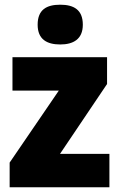

<svg xmlns="http://www.w3.org/2000/svg" viewBox="-20 -796 507 816"><path d="M236 -776C178 -776 140 -755 140 -691C140 -629 179 -607 236 -607C291 -607 332 -629 332 -691C332 -755 293 -776 236 -776ZM445 0V-142H235L435 -439V-553H33V-411H230L21 -105V0Z"/></svg>

Font: Noto Sans Thai SemCond Blk
Style: Regular
Weight: 900
Width: 4
Designer: Monotype Design Team
Foundry: Monotype Imaging Inc.
Version: Version 2.002